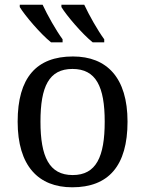

<svg xmlns="http://www.w3.org/2000/svg" viewBox="-20 -786 617 816"><path d="M374 -606H423V-619C395 -657 359 -721 338 -766H241V-756C262 -721 329 -642 374 -606ZM197 -606H246V-619C218 -657 182 -721 161 -766H64V-756C85 -721 152 -642 197 -606ZM287 10C441 10 522 -81 522 -269C522 -456 434 -546 290 -546C135 -546 55 -456 55 -269C55 -81 143 10 287 10ZM289 -42C189 -42 152 -120 152 -269C152 -418 188 -493 288 -493C388 -493 425 -418 425 -269C425 -120 389 -42 289 -42Z"/></svg>

Font: Noto Serif
Style: Regular
Weight: 400
Designer: Monotype Design Team
Foundry: Monotype Imaging Inc.
Version: Version 2.015